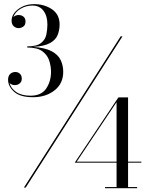

<svg xmlns="http://www.w3.org/2000/svg" viewBox="-20 -830 740 952"><path d="M293.5 -474Q293.5 -415.5 250.2 -381.8Q207 -348 143.5 -348Q79.5 -348 49.8 -375Q20 -402 20 -434.5Q20 -453 30.2 -463Q40.5 -473 56 -473Q69.5 -473 78.8 -464.2Q88 -455.5 88 -439.5Q88 -425 77.8 -416.5Q67.5 -408 54 -408Q37.5 -408 27.5 -418.5Q33.5 -392.5 60 -374Q86.5 -355.5 131.5 -355.5Q185 -355.5 209 -391Q233 -426.5 233 -474Q233 -500 224.5 -528Q216 -556 190.8 -575.2Q165.5 -594.5 115 -594.5V-600Q162.5 -600 183.5 -616.8Q204.5 -633.5 209.8 -658.5Q215 -683.5 215 -708.5Q215 -751 195.5 -776.8Q176 -802.5 140.5 -802.5Q108.5 -802.5 81.5 -786.2Q54.5 -770 46.5 -745.5Q57 -755.5 72.5 -755.5Q86 -755.5 96.2 -747.5Q106.5 -739.5 106.5 -723.5Q106.5 -705.5 95.2 -698Q84 -690.5 72.5 -690.5Q59 -690.5 48.2 -699.8Q37.5 -709 37.5 -727.5Q37.5 -760 70.5 -784.8Q103.5 -809.5 149.5 -809.5Q200 -809.5 237.8 -784Q275.5 -758.5 275.5 -708.5Q275.5 -681 266 -656.8Q256.5 -632.5 228 -616.5Q199.5 -600.5 143 -597.5Q203.5 -593.5 236 -576Q268.5 -558.5 281 -531.8Q293.5 -505 293.5 -474ZM578.5 -650H587.5L107.5 100H98.5ZM660 97.5V103H501V97.5H558V-23.5H350.5L567 -347H615V-28.5H681V-23.5H615V97.5ZM360.5 -28.5H558V-323.5Z"/></svg>

Font: Bodoni* 24pt
Style: Regular
Weight: 400
Version: Version 2.3